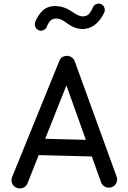

<svg xmlns="http://www.w3.org/2000/svg" viewBox="-20 -1000 712 1070"><path d="M71.3 45.9C77.6 48.8 83.5 50.3 89.8 50.3C101.1 50.3 122.6 45.9 132.8 22.9L195.8 -135.7L491.7 -127.9L543.5 16.6C552.7 40 574.2 45.9 587.4 45.9C592.8 45.9 598.1 44.9 603.5 43C627 33.7 632.8 11.7 632.8 -0.5C632.8 -5.9 631.8 -11.7 629.4 -17.1L396 -659.7C392.1 -669.9 385.3 -677.7 375.5 -683.1C368.2 -687 360.8 -689 353.5 -689C348.6 -689 341.8 -687.5 333 -684.6C323.7 -681.6 316.4 -673.8 311 -661.6L48.3 -15.1C45.4 -8.8 43.9 -2.9 43.9 3.4C43.9 14.6 48.3 35.6 71.3 45.9ZM458.5 -220.7 231.9 -226.6 350.1 -523.9ZM198.2 -830.6C201.7 -829.1 205.1 -828.6 208.5 -828.6C218.8 -828.6 235.8 -835.4 241.7 -853.5C244.1 -860.8 249.5 -870.1 257.3 -880.9C264.6 -891.1 276.4 -896.5 292.5 -896.5C316.4 -896.5 333.5 -885.3 351.6 -871.6C380.4 -850.1 409.2 -838.4 440.9 -838.4C493.2 -838.4 536.6 -875.5 561.5 -931.6C563 -936 564 -939.9 564 -944.3C564 -953.6 560.1 -969.7 543 -977.1C538.6 -979 534.7 -980 530.3 -980C521 -980 504.9 -976.1 497.6 -958.5C493.2 -947.8 487.3 -937 479 -925.8C470.7 -914.6 458 -908.7 440.9 -908.7C424.8 -908.7 411.1 -916.5 394 -926.8C366.2 -945.8 333.5 -966.3 288.6 -966.3C257.8 -966.3 233.4 -957 215.3 -938.5C196.8 -919.4 183.6 -898.4 175.3 -874.5C174.3 -871.1 173.8 -868.2 173.8 -864.7C173.8 -853.5 180.2 -836.4 198.2 -830.6Z"/></svg>

Font: Mikhak Medium
Style: Regular
Weight: 500
Designer: Amin Abedi
Version: Version 3.2